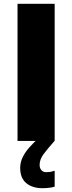

<svg xmlns="http://www.w3.org/2000/svg" viewBox="-20 -740 379 1008"><path d="M72 -720H267V0H72ZM86 142Q86 111 100 83.5Q114 56 134.5 33.5Q155 11 175 -8L266 0Q229 42 208.5 69.5Q188 97 188 126Q188 142 197 153Q206 164 224 164Q234 164 243.5 162.5Q253 161 264 157H267V240Q255 244 237.5 246Q220 248 203 248Q150 248 118 221.5Q86 195 86 142Z"/></svg>

Font: Kufam ExtraBold
Style: Regular
Weight: 800
Designer: Wael Morcos, Artur Schmal
Foundry: Original Type
Version: Version 1.300; ttfautohint (v1.8.3)